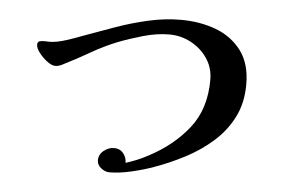

<svg xmlns="http://www.w3.org/2000/svg" viewBox="-46 -678 1092 726"><g transform="rotate(5 500.0 -315.0)"><path d="M880 -392Q880 -322 852.5 -267.5Q825 -213 778.5 -172Q732 -131 675.5 -101.5Q619 -72 560 -51Q525 -38 478 -27Q431 -16 393 -16Q377 -16 361.5 -28Q346 -40 346 -58Q346 -80 364.5 -94.5Q383 -109 403 -109Q425 -109 438 -93.5Q451 -78 451 -57Q496 -71 533 -91Q627 -140 685 -213.5Q743 -287 743 -397Q743 -443 719 -478.5Q695 -514 656.5 -534.5Q618 -555 574 -555Q527 -555 476 -540.5Q425 -526 381 -509Q329 -488 281.5 -460.5Q234 -433 184 -408Q177 -404 169.5 -401.5Q162 -399 154 -399Q141 -399 123.5 -412Q106 -425 92.5 -442.5Q79 -460 79 -473Q79 -484 87.5 -486.5Q96 -489 107 -488.5Q118 -488 124 -488Q151 -488 188 -500Q225 -512 250 -522Q307 -543 367.5 -564.5Q428 -586 490.5 -600Q553 -614 613 -614Q685 -614 745.5 -591.5Q806 -569 843 -520Q880 -471 880 -392Z"/></g></svg>

Font: Kaisei Decol
Style: Bold
Weight: 700
Designer: Font-Kai, 金井和夫
Foundry: KAZUO KANAI
Version: Version 5.003